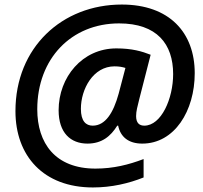

<svg xmlns="http://www.w3.org/2000/svg" viewBox="-20 -734 893 845"><path d="M389 91C471 91 547 73 612 47V-34C546 -9 479 8 400 8C223 8 144 -104 144 -253C144 -476 294 -631 504 -631C671 -631 742 -540 742 -408C742 -300 690 -181 615 -181C594 -181 579 -192 579 -223C579 -245 585 -265 593 -298L643 -493C605 -508 561 -521 492 -521C342 -521 238 -394 238 -249C238 -149 291 -102 365 -102C428 -102 467 -134 496 -181H500C510 -132 545 -102 606 -102C748 -102 837 -246 837 -412C837 -591 725 -714 516 -714C253 -714 48 -525 48 -245C48 -48 171 91 389 91ZM388 -181C358 -181 336 -201 336 -255C336 -342 390 -442 484 -442C505 -442 519 -439 532 -435L502 -321C479 -238 444 -181 388 -181Z"/></svg>

Font: Noto Sans SemiBold
Style: Italic
Weight: 600
Italic angle: -12°
Designer: Monotype Design Team
Foundry: Monotype Imaging Inc.
Version: Version 2.013